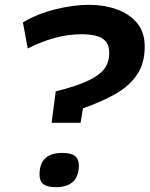

<svg xmlns="http://www.w3.org/2000/svg" viewBox="-20 -770 620 796"><path d="M194 -261 211 -391Q302 -414 349.5 -437.5Q397 -461 415 -488Q433 -515 433 -549Q433 -583 417 -600Q401 -617 374.5 -622.5Q348 -628 317 -628Q261 -628 205.5 -612.5Q150 -597 95 -569L75 -677Q133 -712 208 -731Q283 -750 350 -750Q411 -750 463.5 -731.5Q516 -713 548 -675Q580 -637 580 -577Q580 -507 547.5 -459.5Q515 -412 457 -379.5Q399 -347 324 -321L314 -261ZM144 -45Q143 -136 238 -136Q274 -136 290 -124Q306 -112 307 -85Q307 -39 282.5 -16.5Q258 6 213 6Q176 6 160 -6.5Q144 -19 144 -45Z"/></svg>

Font: Georama Extended SemiBold
Style: Italic
Weight: 600
Width: 7
Italic angle: -9°
Designer: Jean-Baptiste Levee
Foundry: Production Type
Version: Version 1.000